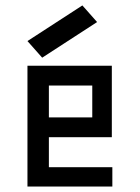

<svg xmlns="http://www.w3.org/2000/svg" viewBox="-20 -680 510 700"><path d="M158.2 -179.7V-70.3H389.6V0H80.1V-440.4H387.7V-179.7ZM158.2 -252H316.4V-368.2H158.2ZM280.3 -660.2 80.1 -530.3 133.8 -469.7 334 -599.6Z"/></svg>

Font: Geo
Style: Regular
Weight: 500
Version: Version 001.2